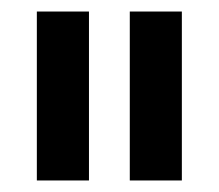

<svg xmlns="http://www.w3.org/2000/svg" viewBox="-20 -728 379 333"><path d="M205.1 -415V-708H295.4V-415ZM43.9 -415V-708H134.3V-415Z"/></svg>

Font: Squarish Sans CT
Style: RegularSC
Weight: 400
Version: Version 0.9